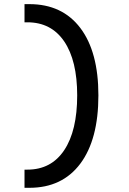

<svg xmlns="http://www.w3.org/2000/svg" viewBox="-20 -811 626 929"><path d="M98.6 97.7V9.8H112.3Q228 9.8 290.8 -84.5Q353.5 -178.7 353.5 -349.6Q353.5 -517.6 290.8 -610.4Q228 -703.1 112.3 -703.1H98.6V-791H122.1Q281.2 -791 368.7 -675.5Q456.1 -560.1 456.1 -349.6Q456.1 -136.2 368.7 -19.3Q281.2 97.7 122.1 97.7Z"/></svg>

Font: Cascadia Code NF
Style: Regular
Weight: 400
Monospace: yes
Designer: Aaron Bell
Foundry: Saja Typeworks
Version: Version 2404.023; ttfautohint (v1.8.4)